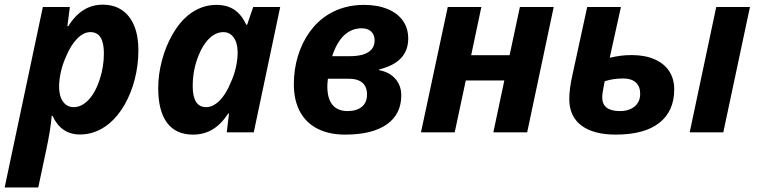

<svg xmlns="http://www.w3.org/2000/svg" viewBox="-53 -577 3305 837"><path d="M133.8 -546.4H251.5L240.7 -462.9H244.6Q274.4 -510.3 311.5 -533.4Q348.6 -556.6 395 -556.6Q443.4 -556.6 478.3 -533.2Q513.2 -509.8 531.7 -465.3Q550.3 -420.9 550.3 -358.4Q550.3 -293.9 534.7 -232.4Q519 -170.9 490.2 -120.6Q461.4 -70.3 423.3 -38.6Q365.2 9.3 295.4 9.3Q213.4 9.3 175.8 -72.3H172.4Q167.5 -10.7 147.5 81.5L113.8 240.2H-32.7ZM381.3 -229.5Q399.9 -284.7 399.9 -344.7Q399.9 -437 341.3 -437Q311.5 -437 283.7 -408.9Q255.9 -380.9 235.4 -331.5Q220.7 -299.8 212.6 -264.6Q204.6 -229.5 204.6 -199.2Q204.6 -158.2 221.7 -134Q238.8 -109.9 268.6 -109.9Q302.7 -109.9 332.8 -141.6Q362.8 -173.3 381.3 -229.5Z M636.7 -192.9Q636.7 -252.4 653.1 -314Q669.4 -375.5 699 -427Q728.5 -478.5 765.6 -509.3Q822.3 -555.7 890.1 -555.7Q936.5 -555.7 968.3 -534.7Q1000 -513.7 1020.5 -469.2H1024.4L1050.8 -546.4H1168.5L1053.2 0H935.5L945.3 -82H941.9Q910.6 -34.7 873.3 -12.5Q835.9 9.8 788.1 9.8Q713.4 9.8 675 -42Q636.7 -93.8 636.7 -192.9ZM952.6 -216.8Q967.3 -247.6 975.1 -282.5Q982.9 -317.4 982.9 -347.2Q982.9 -397 959.5 -420.9Q944.8 -437 921.4 -437Q888.7 -437 860.4 -410.4Q832 -383.8 813 -335.9Q787.1 -272.9 787.1 -201.7Q787.1 -109.9 845.7 -109.9Q876 -109.9 904.5 -138.7Q933.1 -167.5 952.6 -216.8Z M1228 -209.5Q1228 -274.4 1245.8 -333Q1263.7 -391.6 1296.9 -437.7Q1330.1 -483.9 1376 -512.7Q1445.3 -555.7 1533.2 -555.7Q1592.3 -555.7 1636 -537.8Q1679.7 -520 1703.1 -487.1Q1726.6 -454.1 1726.6 -409.2Q1726.6 -357.4 1695.6 -324Q1664.6 -290.5 1600.1 -274.4V-271Q1645 -262.7 1670.7 -233.2Q1696.3 -203.6 1696.3 -161.6Q1696.3 -79.1 1633.1 -34.7Q1569.8 9.8 1451.7 9.8Q1381.3 9.8 1331.1 -15.9Q1280.8 -41.5 1254.4 -90.8Q1228 -140.1 1228 -209.5ZM1546.9 -164.6Q1546.9 -233.9 1465.3 -233.9H1376.5Q1374 -213.4 1374 -200.2Q1374 -147 1396.5 -119.9Q1418.9 -92.8 1462.4 -92.8Q1501.5 -92.8 1524.2 -111.3Q1546.9 -129.9 1546.9 -164.6ZM1470.2 -332Q1539.6 -332 1564.9 -359.9Q1580.1 -375.5 1580.1 -400.9Q1580.1 -425.3 1565.2 -439.5Q1550.3 -453.6 1523.9 -453.6Q1435.1 -453.6 1395 -332Z M1898.9 -546.4H2045.4L2001 -336.4H2168.5L2213.4 -546.4H2360.8L2245.1 0H2097.7L2145.5 -226.1H1977.5L1929.2 0H1782.2Z M2428.7 -145Q2428.7 -189.5 2442.4 -250L2506.8 -546.4H2653.8L2605 -325.2Q2632.3 -331.5 2654.3 -334.2Q2676.3 -336.9 2701.2 -336.9Q2758.3 -336.9 2800 -318.8Q2841.8 -300.8 2864 -267.1Q2886.2 -233.4 2886.2 -187.5Q2886.2 -92.3 2821 -41.3Q2755.9 9.8 2631.3 9.8Q2534.2 9.8 2481.4 -30Q2428.7 -69.8 2428.7 -145ZM2737.8 -168.5Q2737.8 -200.2 2718.8 -217.5Q2699.7 -234.9 2664.1 -234.9Q2619.6 -234.9 2583 -222.7Q2572.3 -171.4 2572.3 -152.8Q2572.3 -92.8 2649.4 -92.8Q2689.5 -92.8 2713.6 -112.8Q2737.8 -132.8 2737.8 -168.5ZM3069.3 -546.4H3216.3L3100.1 0H2953.6Z"/></svg>

Font: Viking Open Sans
Style: Bold Italic
Weight: 700
Italic angle: -12°
Foundry: Ascender Corporation
Version: Version 2.000